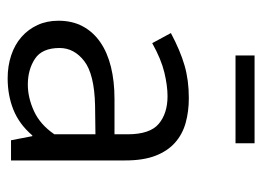

<svg xmlns="http://www.w3.org/2000/svg" viewBox="-114 -578 701 514"><g transform="rotate(90 237.0 -321.5)"><path d="M69 -428Q116 -453 155.5 -464.5Q195 -476 243 -476Q279 -476 309.5 -467.5Q340 -459 362.5 -439Q385 -419 397.5 -386.5Q410 -354 410 -306V0H356L345 -57H343Q313 -22 274.5 -6.5Q236 9 190 9Q157 9 128.5 -0.5Q100 -10 79.5 -28Q59 -46 47.5 -71Q36 -96 36 -127Q36 -164 51 -192Q66 -220 93.5 -239Q121 -258 159.5 -267.5Q198 -277 245 -277H340V-312Q340 -372 312 -395.5Q284 -419 238 -419Q210 -419 174.5 -410.5Q139 -402 96 -378ZM340 -226 262 -225Q179 -223 144 -196Q109 -169 109 -130Q109 -83 138 -64Q167 -45 207 -45Q242 -45 278 -61.5Q314 -78 340 -116ZM364 -652V-601H129V-652Z"/></g></svg>

Font: Ek Mukta Light
Style: Regular
Weight: 300
Designer: Girish Dalvi and Yashodeep Gholap
Foundry: Ek Type
Version: Version 2.538;PS 1.002;hotconv 16.6.51;makeotf.lib2.5.65220;